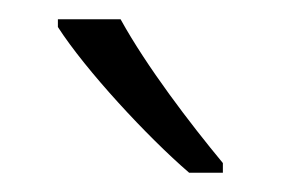

<svg xmlns="http://www.w3.org/2000/svg" viewBox="-20 -785 291 199"><path d="M105 -765H40V-757C69 -712 133 -643 176 -606H211V-616C177 -657 132 -716 105 -765Z"/></svg>

Font: Noto Sans Thai Looped Condensed Light
Style: Regular
Weight: 300
Width: 3
Designer: Sasikarn Vongin, Ben Mitchell
Foundry: The Fontpad Ltd
Version: Version 1.001